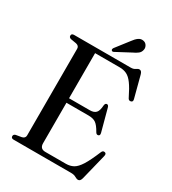

<svg xmlns="http://www.w3.org/2000/svg" viewBox="-211 -984 996 1111"><g transform="rotate(30 287.0 -429.0)"><path d="M33.5 -685.5Q33.5 -700 50.5 -700H429Q447.5 -700 458.2 -708.2Q469 -716.5 479 -716.5Q493 -716.5 499 -694L536.5 -551Q541 -534 526.5 -531Q512.5 -528 506 -543.5Q481 -595 461 -622.2Q441 -649.5 420.2 -659.5Q399.5 -669.5 373 -669.5H208.5V-368H347.5Q374.5 -368 387.5 -381.8Q400.5 -395.5 402.5 -432Q404.5 -447.5 414.5 -448.5Q425.5 -449.5 429.5 -434.5L469 -287.5Q473.5 -270.5 462 -267Q450.5 -264 443.5 -276.5Q423 -313 405.2 -325.5Q387.5 -338 356 -338H208.5V-67.5Q208.5 -30.5 245 -30.5H382Q410 -30.5 431.5 -42.2Q453 -54 474.5 -88Q496 -122 524 -189.5Q530 -204.5 543 -201.5Q557 -199 552 -179.5L509.5 -7.5Q503.5 15 489.5 15Q479.5 15 467.2 7.5Q455 0 433.5 0H50.5Q33.5 0 33.5 -14.5Q33.5 -26 47 -30L85 -36.5Q106 -41.5 106 -60.5V-639.5Q106 -658.5 85 -663.5L47 -670Q33.5 -674 33.5 -685.5ZM352 -833Q367 -854 381.8 -864.5Q396.5 -875 413 -872Q429.5 -869.5 437.8 -856Q446 -842.5 443.5 -829Q440.5 -810.5 427.2 -800Q414 -789.5 394 -780.5L299 -730Q289 -725 284 -732Q279.5 -737.5 286 -748Z"/></g></svg>

Font: Fraunces 144pt S050
Style: Regular
Weight: 400
Version: Version 1.000; ttfautohint (v1.8.3)